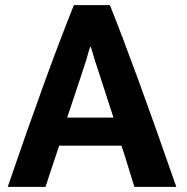

<svg xmlns="http://www.w3.org/2000/svg" viewBox="-20 -718 726 746"><path d="M665 8H502Q460 -130 452 -152H210Q170 -34 157 8H10Q164 -442 267 -698H407Q500 -467 665 8ZM421 -261 355 -464Q348 -484 341 -509Q334 -534 332 -538Q327 -530 316 -488Q310 -467 241 -261Z"/></svg>

Font: Repo
Style: Bold
Weight: 700
Designer: Stefan Peev
Foundry: Context Ltd
Version: Version 001.000